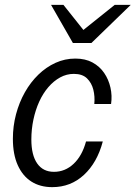

<svg xmlns="http://www.w3.org/2000/svg" viewBox="-20 -760 558 790"><path d="M195 10Q145 10 109 -13Q73 -36 53 -80.5Q33 -125 33 -189Q33 -241 46 -290Q59 -339 82.5 -380.5Q106 -422 138 -453Q170 -484 208.5 -501.5Q247 -519 290 -519Q331 -519 360.5 -503Q390 -487 408.5 -460Q427 -433 434.5 -399.5Q442 -366 437 -332H368Q371 -363 364 -391Q357 -419 338 -437.5Q319 -456 284 -456Q254 -456 227.5 -441.5Q201 -427 179 -401.5Q157 -376 141.5 -342Q126 -308 117.5 -268Q109 -228 109 -186Q109 -122 133 -87.5Q157 -53 202 -53Q248 -53 283 -86Q318 -119 334 -178H403Q380 -91 325.5 -40.5Q271 10 195 10ZM280 -583 190 -740H241L350 -603H281L452 -740H518L356 -583Z"/></svg>

Font: Instrument Sans SemiCondensed
Style: Italic
Weight: 400
Width: 4
Italic angle: -13°
Designer: Rodrigo Fuenzalida
Foundry: fragTYPE
Version: Version 1.000;gftools[0.9.28]